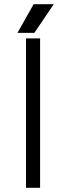

<svg xmlns="http://www.w3.org/2000/svg" viewBox="-20 -899 317 919"><path d="M144.5 -741.7H63.5L141.1 -878.9H237.3ZM171.9 -715.3V0H104.5V-715.3Z"/></svg>

Font: AnjaliOldLipi
Style: Regular
Weight: 400
Designer: Kevin & Siji
Foundry: Core : Kevin & Siji
Modification : Hiran Venugopalan
Opentype mlm2 support: Rajeesh Nambiar
New Feature Table : Santhosh
Version: Version 7.1.0+20221109